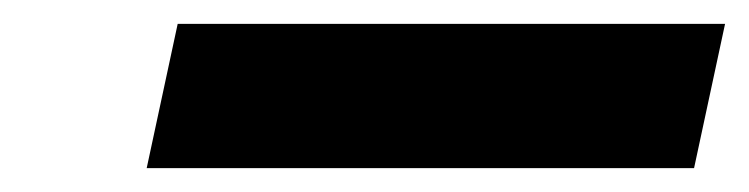

<svg xmlns="http://www.w3.org/2000/svg" viewBox="-20 -901 628 161"><path d="M103 -760 129 -881H588L562 -760Z"/></svg>

Font: Noto Sans Display Condensed Black
Style: Italic
Weight: 900
Width: 3
Italic angle: -192°
Designer: Monotype Design Team
Foundry: Monotype Imaging Inc.
Version: Version 1.900